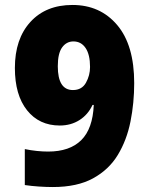

<svg xmlns="http://www.w3.org/2000/svg" viewBox="-20 -744 603 774"><path d="M193 10Q167 10 137 8Q107 6 80 2V-143Q104 -138 128 -135.5Q152 -133 174 -133Q261 -133 307.5 -179Q354 -225 358 -321H353Q335 -282 300.5 -260Q266 -238 221 -238Q138 -238 89 -299.5Q40 -361 40 -470Q40 -587 102.5 -655.5Q165 -724 272 -724Q384 -724 452.5 -643Q521 -562 521 -409Q521 -329 506 -254Q491 -179 455 -119.5Q419 -60 355 -25Q291 10 193 10ZM274 -381Q310 -381 326.5 -410.5Q343 -440 343 -474Q343 -524 325 -550.5Q307 -577 276 -577Q248 -577 230.5 -553Q213 -529 213 -477Q213 -381 274 -381Z"/></svg>

Font: Noto Sans Mono SemiCondensed Black
Style: Regular
Weight: 900
Width: 4
Designer: Monotype Design Team
Foundry: Monotype Imaging Inc.
Version: Version 2.014; ttfautohint (v1.8.4.7-5d5b)